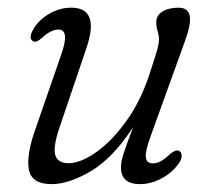

<svg xmlns="http://www.w3.org/2000/svg" viewBox="-20 -471 552 500"><path d="M446.5 -78Q452.5 -75 453 -66.2Q453.5 -57.5 447.5 -48.5Q431.5 -23.5 402.8 -7.5Q374 8.5 344.5 8.5Q295 8.5 295 -35Q295 -51 302.5 -73.5Q310 -96 327 -140.5Q274 -59 216.5 -25.2Q159 8.5 114.5 8.5Q62.5 8.5 55.2 -29.2Q48 -67 72.5 -135.5L139.5 -329Q162.5 -394 132 -394Q112.5 -394 89.5 -372.5Q74.5 -359 67 -363.5Q53 -369.5 66 -393.5Q79.5 -418 107.2 -434.5Q135 -451 165.5 -451Q241 -451 205 -345.5L135.5 -140.5Q117.5 -88 124 -67Q130.5 -46 158.5 -46Q189.5 -46 230.2 -74.5Q271 -103 309 -155.8Q347 -208.5 370.5 -281.5Q385 -325.5 389.5 -341.8Q394 -358 394 -367.5Q394 -378.5 390.5 -389.5Q387 -400.5 387 -413.5Q387 -431 403.2 -441Q419.5 -451 445 -451Q469.5 -451 474 -430.2Q478.5 -409.5 461 -362L372.5 -117Q358 -77.5 359.8 -61.5Q361.5 -45.5 378.5 -45.5Q387.5 -45.5 398 -50.8Q408.5 -56 423 -70Q438.5 -82.5 446.5 -78Z"/></svg>

Font: Fraunces 72pt SuperSoft Light
Style: Italic
Weight: 300
Italic angle: -16°
Version: Version 1.000;[b76b70a41]